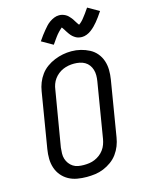

<svg xmlns="http://www.w3.org/2000/svg" viewBox="-141 -1060 883 1154"><g transform="rotate(-15 300.0 -483.5)"><path d="M253 8Q223 8 194 3Q165 -2 140.5 -15.5Q116 -29 98 -50.5Q80 -72 71 -99Q62 -126 61.5 -155.5Q61 -185 66 -215L123 -560Q127 -586 137 -611.5Q147 -637 163.5 -659.5Q180 -682 203 -698.5Q226 -715 252 -725.5Q278 -736 304 -741Q330 -746 357 -746Q387 -746 415 -739Q443 -732 468 -719Q493 -706 511 -684.5Q529 -663 538 -636Q547 -609 547.5 -579.5Q548 -550 543 -520L486 -175Q482 -149 472 -123.5Q462 -98 445.5 -75.5Q429 -53 406 -36.5Q383 -20 357.5 -9.5Q332 1 305.5 4.5Q279 8 253 8ZM254 -66Q272 -66 289 -68.5Q306 -71 322.5 -78Q339 -85 353.5 -96Q368 -107 379 -122Q390 -137 396 -153.5Q402 -170 405 -187L462 -532Q465 -550 465 -568Q465 -586 460 -602.5Q455 -619 445 -632.5Q435 -646 420.5 -654.5Q406 -663 388.5 -666.5Q371 -670 353 -670Q336 -670 319 -667Q302 -664 285.5 -657Q269 -650 254.5 -638.5Q240 -627 229.5 -612.5Q219 -598 213 -581.5Q207 -565 205 -548L147 -203Q145 -185 144.5 -167Q144 -149 149 -133Q154 -117 164 -103.5Q174 -90 188 -81Q202 -72 219 -69Q236 -66 254 -66ZM266 -811 196 -851Q208 -869 219 -883.5Q230 -898 240 -910Q250 -922 259.5 -932.5Q269 -943 282.5 -952.5Q296 -962 311 -968Q326 -974 341 -974Q347 -974 352 -973.5Q357 -973 362 -971.5Q367 -970 372 -968Q377 -966 381.5 -963.5Q386 -961 390 -958Q394 -955 397 -952Q400 -949 404 -944.5Q408 -940 411.5 -936Q415 -932 417.5 -928Q420 -924 422.5 -920Q425 -916 427.5 -912Q430 -908 433 -903.5Q436 -899 439 -894.5Q442 -890 444 -888Q448 -890 454 -895.5Q460 -901 463.5 -904.5Q467 -908 470.5 -912Q474 -916 478 -921.5Q482 -927 486.5 -932.5Q491 -938 496 -945Q501 -952 506 -959.5Q511 -967 517 -975L587 -935Q575 -917 564.5 -902.5Q554 -888 544 -876Q534 -864 524 -854Q514 -844 501 -834Q488 -824 472.5 -818Q457 -812 442 -812Q436 -812 429.5 -813Q423 -814 417.5 -815.5Q412 -817 406.5 -820Q401 -823 396 -826.5Q391 -830 387 -833.5Q383 -837 378.5 -842Q374 -847 370.5 -852Q367 -857 364 -861.5Q361 -866 358 -870.5Q355 -875 351.5 -881Q348 -887 344.5 -891.5Q341 -896 339 -899Q336 -896 329.5 -890.5Q323 -885 320 -881.5Q317 -878 313 -874Q309 -870 305 -865Q301 -860 296.5 -854Q292 -848 287 -841Q282 -834 277 -826.5Q272 -819 266 -811Z"/></g></svg>

Font: Iosevka Slab Extended Oblique
Style: Regular
Weight: 400
Width: 7
Italic angle: -9°
Monospace: yes
Designer: Belleve Invis
Foundry: Belleve Invis
Version: Version 11.1.0; ttfautohint (v1.8.3)